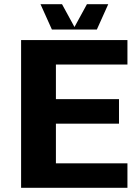

<svg xmlns="http://www.w3.org/2000/svg" viewBox="-20 -890 654 910"><path d="M584 -584H245V-420H544V-304H245V-116H584V0H80V-700H584ZM493 -870 439 -750H226L172 -870H274L333 -762L392 -870Z"/></svg>

Font: Fivo Sans Modern
Style: Regular
Weight: 700
Designer: Alexander Slobzheninov
Foundry: Alexander Slobzheninov
Version: 1.0